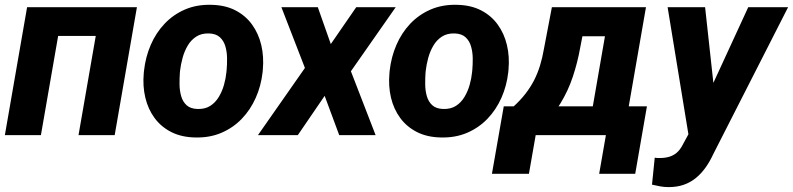

<svg xmlns="http://www.w3.org/2000/svg" viewBox="-24 -558 3275 793"><path d="M436.5 -528.3 416 -409.7H169.9L190.9 -528.3ZM236.8 -528.3 145 0H-3.9L87.9 -528.3ZM541.5 -528.3 449.7 0H300.3L392.1 -528.3Z M569.8 -255.9 570.8 -266.1Q577.1 -322.8 598.6 -372.6Q620.1 -422.4 655.8 -460Q691.4 -497.6 739.7 -518.6Q788.1 -539.6 848.1 -538.1Q905.8 -537.1 948 -515.4Q990.2 -493.7 1017.1 -456.5Q1043.9 -419.4 1055.2 -371.6Q1066.4 -323.7 1061.5 -270L1060.5 -259.3Q1054.2 -203.1 1032.2 -153.8Q1010.3 -104.5 974.6 -67.4Q939 -30.3 890.6 -9.5Q842.3 11.2 782.7 9.8Q725.6 8.8 683.3 -12.7Q641.1 -34.2 614.3 -70.8Q587.4 -107.4 576.2 -154.8Q564.9 -202.1 569.8 -255.9ZM719.7 -266.1 718.8 -255.9Q717.3 -233.9 717.5 -208.7Q717.8 -183.6 724.4 -160.6Q731 -137.7 746.8 -123.3Q762.7 -108.9 791.5 -107.9Q822.8 -106.9 844.2 -120.6Q865.7 -134.3 879.6 -157.5Q893.6 -180.7 901.1 -207.5Q908.7 -234.4 911.1 -259.8L912.1 -270Q914.1 -291.5 913.8 -317.1Q913.6 -342.8 907 -366Q900.4 -389.2 884.3 -404.1Q868.2 -418.9 839.4 -419.9Q808.1 -420.9 786.4 -406.7Q764.6 -392.6 751 -369.1Q737.3 -345.7 730 -318.6Q722.7 -291.5 719.7 -266.1Z M1288.6 -528.3 1342.3 -376 1447.3 -528.3H1610.4L1425.3 -263.7L1527.3 0H1377L1316.9 -162.1L1206.1 0H1041.5L1235.4 -277.3L1138.2 -528.3Z M1584.5 -255.9 1585.4 -266.1Q1591.8 -322.8 1613.3 -372.6Q1634.8 -422.4 1670.4 -460Q1706.1 -497.6 1754.4 -518.6Q1802.7 -539.6 1862.8 -538.1Q1920.4 -537.1 1962.6 -515.4Q2004.9 -493.7 2031.7 -456.5Q2058.6 -419.4 2069.8 -371.6Q2081.1 -323.7 2076.2 -270L2075.2 -259.3Q2068.8 -203.1 2046.9 -153.8Q2024.9 -104.5 1989.3 -67.4Q1953.6 -30.3 1905.3 -9.5Q1856.9 11.2 1797.4 9.8Q1740.2 8.8 1698 -12.7Q1655.8 -34.2 1628.9 -70.8Q1602.1 -107.4 1590.8 -154.8Q1579.6 -202.1 1584.5 -255.9ZM1734.4 -266.1 1733.4 -255.9Q1731.9 -233.9 1732.2 -208.7Q1732.4 -183.6 1739 -160.6Q1745.6 -137.7 1761.5 -123.3Q1777.3 -108.9 1806.2 -107.9Q1837.4 -106.9 1858.9 -120.6Q1880.4 -134.3 1894.3 -157.5Q1908.2 -180.7 1915.8 -207.5Q1923.3 -234.4 1925.8 -259.8L1926.8 -270Q1928.7 -291.5 1928.5 -317.1Q1928.2 -342.8 1921.6 -366Q1915 -389.2 1898.9 -404.1Q1882.8 -418.9 1854 -419.9Q1822.8 -420.9 1801 -406.7Q1779.3 -392.6 1765.6 -369.1Q1752 -345.7 1744.6 -318.6Q1737.3 -291.5 1734.4 -266.1Z M2255.4 -528.3H2404.8L2371.6 -357.4Q2361.8 -301.8 2342.3 -242.4Q2322.8 -183.1 2290.5 -130.6Q2258.3 -78.1 2210.9 -42.7Q2163.6 -7.3 2099.1 0H2073.2L2084.5 -116.7L2096.7 -117.7Q2125 -143.6 2145.8 -170.2Q2166.5 -196.8 2181.4 -225.6Q2196.3 -254.4 2206.3 -286.9Q2216.3 -319.3 2222.7 -356.9ZM2295.9 -528.3H2644L2552.2 0H2403.8L2474.6 -408.2H2275.4ZM2056.6 -118.7H2647.9L2599.6 159.7H2450.7L2478.5 0H2188.5L2160.6 159.7H2007.8Z M2854.5 -68.4 3066.4 -528.3H3231L2921.4 79.6Q2907.7 109.4 2890.1 134Q2872.6 158.7 2850.3 177Q2828.1 195.3 2800 205.1Q2772 214.8 2737.3 214.8Q2719.7 214.8 2702.6 211.7Q2685.5 208.5 2668.9 204.6L2680.2 93.3Q2685.1 94.2 2690.2 94.5Q2695.3 94.7 2699.7 94.7Q2722.2 94.7 2739.7 89.6Q2757.3 84.5 2771 72.8Q2784.7 61 2794.9 41.5ZM2888.2 -528.3 2930.2 -144.5 2920.9 9.8 2822.3 15.1 2733.4 -528.3Z"/></svg>

Font: Roboto ExtraBold
Style: Italic
Weight: 800
Designer: Christian Robertson
Foundry: Google
Version: Version 3.009; 2024